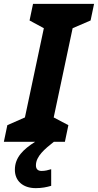

<svg xmlns="http://www.w3.org/2000/svg" viewBox="-49 -734 507 994"><path d="M-29 0H133C72 39 28 80 28 145C28 202 69 240 136 240C168 240 192 235 216 228V142C199 147 185 151 166 151C147 151 137 141 137 122C137 75 183 37 230 0H287L305 -86L229 -126L327 -588L420 -628L438 -714H122L104 -628L178 -588L80 -126L-11 -86Z"/></svg>

Font: BC Sans
Style: Bold Italic
Weight: 700
Italic angle: -12°
Designer: Monotype Design Team
Province of B.C.
Foundry: Monotype Imaging Inc.
Version: Version 2.000;GOOG;noto-source:20170915:90ef993387c0